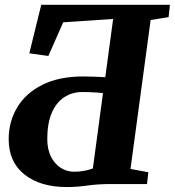

<svg xmlns="http://www.w3.org/2000/svg" viewBox="-20 -763 724 796"><path d="M257.5 12.5Q147 12.5 81.5 -39.5Q16 -91.5 16 -186Q16 -259 51.5 -318Q87 -377 155.8 -411.5Q224.5 -446 325 -446Q347.5 -446 373 -445Q398.5 -444 416.5 -443L449 -684.5L242 -670.5L180.5 -531L101.5 -542L151 -743H684.5L679 -692L604.5 -680L521 -62.5L595 -49L589.5 0H439Q387 0 342.8 6.2Q298.5 12.5 257.5 12.5ZM287 -51Q308.5 -51 327.5 -54.5Q346.5 -58 365 -64.5L407 -377Q395.5 -378.5 380.2 -379.5Q365 -380.5 349.5 -381Q334 -381.5 321.5 -381.5Q279 -381.5 246 -359.8Q213 -338 194.5 -294.8Q176 -251.5 176 -186.5Q176 -144.5 191 -114.2Q206 -84 231.2 -67.5Q256.5 -51 287 -51Z"/></svg>

Font: Merriweather 20pt ExtraBold
Style: Italic
Weight: 800
Italic angle: -7.8°
Version: Version 2.101